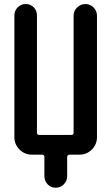

<svg xmlns="http://www.w3.org/2000/svg" viewBox="-20 -750 540 931"><path d="M134.8 0Q99.6 0 74.7 -24.9Q49.8 -49.8 49.8 -85V-675.8Q49.8 -698.2 65.9 -714.4Q82 -730.5 105 -730.5Q127.9 -730.5 143.6 -714.4Q159.2 -698.2 159.2 -675.8V-107.4Q159.2 -96.7 169.9 -95.7H326.2Q336.9 -95.7 336.9 -107.4V-673.8Q336.9 -697.3 354 -713.9Q371.1 -730.5 394 -730.5Q417 -730.5 433.6 -713.9Q450.2 -697.3 450.2 -673.8V-85Q450.2 -49.8 425.3 -24.9Q400.4 0 365.2 0H317.4Q306.6 0 305.7 10.7V103.5Q305.7 127 289.6 143.6Q273.4 160.2 250 160.2Q226.6 160.2 210.9 143.6Q195.3 127 195.3 103.5V10.7Q195.3 0 182.6 0Z"/></svg>

Font: Rounded-X Mgen+ 1m medium
Style: Regular
Weight: 500
Designer: [Source Han Sans]
Ryoko NISHIZUKA  (kana & ideographs); Paul D. Hunt (Latin, Greek & Cyrillic); Wenlong ZHANG  (bopomofo
Version: Version 1.059.20150602